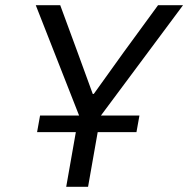

<svg xmlns="http://www.w3.org/2000/svg" viewBox="-20 -718 724 738"><path d="M117.5 -698H211.5L278.5 -516L336.5 -357H340.5L454.5 -516L587.5 -698H683.5L368 -274H516L504.5 -210H355.5L318.5 0H234.5L271.5 -210H122.5L134 -274H284Z"/></svg>

Font: JuliaMono
Style: Italic
Weight: 400
Italic angle: -9°
Monospace: yes
Designer: cormullion
Foundry: corm
Version: Version 0.057; ttfautohint (v1.8.4)